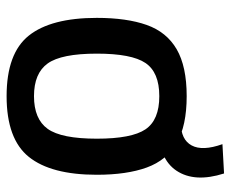

<svg xmlns="http://www.w3.org/2000/svg" viewBox="-80 -626 715 596"><g transform="rotate(90 278.0 -327.5)"><path d="M35 -270Q35 -363 57 -425Q79 -487 132.5 -518Q186 -549 278 -549Q370 -549 423.5 -518Q477 -487 499.5 -425Q522 -363 522 -270Q522 -128 466.5 -59Q411 10 278 10Q145 10 90 -59Q35 -128 35 -270ZM146 -270Q146 -160 176.5 -117.5Q207 -75 278 -75Q349 -75 379.5 -117.5Q410 -160 410 -270Q410 -378 381 -421Q352 -464 278 -464Q204 -464 175 -421Q146 -378 146 -270ZM353 -461V-531H361Q413 -531 431 -564.5Q449 -598 427 -660L518 -665Q547 -574 509.5 -517.5Q472 -461 372 -461Z"/></g></svg>

Font: Georama Medium
Style: Regular
Weight: 500
Designer: Jean-Baptiste Levee
Foundry: Production Type
Version: Version 1.000